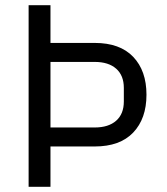

<svg xmlns="http://www.w3.org/2000/svg" viewBox="-20 -718 640 738"><path d="M90 0V-698H174V-553H344Q441 -553 492 -499.5Q543 -446 543 -354Q543 -262 492 -208.5Q441 -155 344 -155H174V0ZM174 -228H344Q397 -228 426.5 -254Q456 -280 456 -328V-380Q456 -428 426.5 -454Q397 -480 344 -480H174Z"/></svg>

Font: IBM Plaex Mono
Style: Regular
Weight: 400
Designer: Mike Abbink, Paul van der Laan, Pieter van Rosmalen
Foundry: Bold Monday
Version: Version 2.003